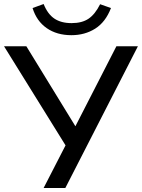

<svg xmlns="http://www.w3.org/2000/svg" viewBox="-27 -935 706 955"><path d="M190 0 299 -212 -7 -705H104L348 -307L552 -705H659L298 0ZM328 -760Q256 -760 205.5 -795Q155 -830 135 -895L190 -915Q210 -865 243.5 -842.5Q277 -820 329 -820Q381 -820 413.5 -842Q446 -864 471 -914L525 -895Q498 -825 446.5 -792.5Q395 -760 328 -760Z"/></svg>

Font: Nunito Sans SemiBold
Style: Regular
Weight: 600
Designer: Vernon Adams
Foundry: Vernon Adams
Version: Version 3.101; ttfautohint (v1.8.4.7-5d5b);gftools[0.9.27]